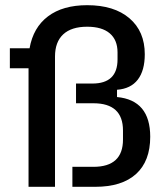

<svg xmlns="http://www.w3.org/2000/svg" viewBox="-20 -720 644 740"><path d="M18 -534H94Q108 -614 165 -657Q222 -700 316 -700Q420 -700 479 -649.5Q538 -599 538 -511Q538 -448 511 -413Q484 -378 431 -374V-346Q559 -334 559 -193Q559 -99 504.5 -49.5Q450 0 347 0H259V-77H340Q454 -77 454 -182V-217Q454 -322 340 -322H273V-398H336Q433 -398 433 -491V-518Q433 -566 403 -591.5Q373 -617 316 -617Q255 -617 223.5 -587.5Q192 -558 192 -502V0H90V-457H18Z"/></svg>

Font: Mozilla Headline BETA
Style: Regular
Weight: 400
Designer: Studio DRAMA
Foundry: Studio DRAMA
Version: Version 0.100